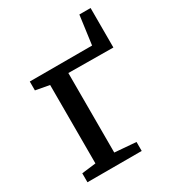

<svg xmlns="http://www.w3.org/2000/svg" viewBox="-173 -816 837 918"><g transform="rotate(-30 245.5 -357.0)"><path d="M39 0V-49.5L117 -59V-492L41 -506V-555H385L406.5 -714H468.5V-496L221 -498V-59L338.5 -49.5V0Z"/></g></svg>

Font: Merriweather
Style: Regular
Weight: 400
Designer: Eben Sorkin
Foundry: Eben Sorkin
Version: Version 2.100; ttfautohint (v1.7.19-72a1) -l 8 -r 50 -G 200 